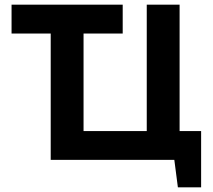

<svg xmlns="http://www.w3.org/2000/svg" viewBox="-20 -682 907 819"><path d="M837.9 117.2H738.8L723.6 0H196.3V-539.1H29.3V-662.1H503.4V-539.1H336.4V-123H606V-662.1H746.1V-123H837.9Z"/></svg>

Font: PT Astra Sans
Style: Bold
Weight: 700
Designer: A.Korolkova, I. Chaeva
Foundry: ParaType Ltd
Version: Version 1.001; ttfautohint (v1.6)